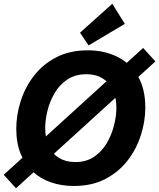

<svg xmlns="http://www.w3.org/2000/svg" viewBox="-41 -986 854 1031"><path d="M355.5 12.7Q289.6 12.7 233.2 -6.6Q176.8 -25.9 135 -64.5Q93.3 -103 69.8 -160.4Q46.4 -217.8 46.4 -294.4Q46.4 -369.1 70.3 -443.8Q94.2 -518.6 142.1 -580.1Q189.9 -641.6 262 -678.7Q334 -715.8 430.2 -715.8Q518.6 -715.8 588.4 -681.4Q658.2 -647 698.7 -578.4Q739.3 -509.8 739.3 -408.7Q739.3 -334 715.3 -259.5Q691.4 -185.1 643.8 -123.5Q596.2 -62 524.2 -24.7Q452.1 12.7 355.5 12.7ZM362.8 -115.7Q422.9 -115.7 465.1 -144.8Q507.3 -173.8 533.4 -219.2Q559.6 -264.6 571.8 -314.7Q584 -364.7 584 -406.7Q584 -490.2 541 -538.8Q498 -587.4 422.9 -587.4Q362.8 -587.4 320.3 -558.8Q277.8 -530.3 251.7 -485.1Q225.6 -439.9 213.6 -390.1Q201.7 -340.3 201.7 -298.3Q201.7 -241.7 220.9 -200.7Q240.2 -159.7 276.6 -137.7Q313 -115.7 362.8 -115.7ZM44.9 24.9 -21 -47.4 727.5 -728.5 793.5 -656.2ZM434.6 -742.2 388.7 -810.5 562 -965.8 629.4 -857.9Z"/></svg>

Font: Schibsted Grotesk
Style: Bold Italic
Weight: 700
Italic angle: -12°
Designer: Bakken & Baeck AS, Henrik Kongsvoll
Foundry: Schibsted ASA
Version: Version 1.100;gftools[0.9.25]